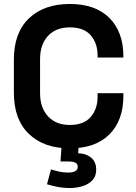

<svg xmlns="http://www.w3.org/2000/svg" viewBox="-20 -734 684 968"><path d="M332 14Q202 14 126 -58.5Q50 -131 50 -266V-434Q50 -569 126 -641.5Q202 -714 332 -714Q461 -714 531.5 -643.5Q602 -573 602 -450V-444H472V-454Q472 -516 437.5 -556Q403 -596 332 -596Q262 -596 222 -553Q182 -510 182 -436V-264Q182 -191 222 -147.5Q262 -104 332 -104Q403 -104 437.5 -144.5Q472 -185 472 -246V-264H602V-250Q602 -127 531.5 -56.5Q461 14 332 14ZM332 214Q300 214 269.5 208Q239 202 217 195L237 120Q256 126 277.5 131Q299 136 326 136Q346 136 359 129Q372 122 372 107Q372 93 360.5 86.5Q349 80 323 80H285L292 -20H378L374 39Q412 39 438.5 60Q465 81 465 122Q465 154 446 174.5Q427 195 396.5 204.5Q366 214 332 214Z"/></svg>

Font: Space Grotesk Variable Light
Style: Regular
Weight: 300
Designer: Florian Karsten
Foundry: Florian Karsten
Version: Version 2.000